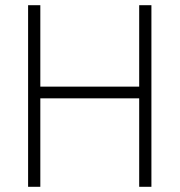

<svg xmlns="http://www.w3.org/2000/svg" viewBox="-20 -718 690 738"><path d="M515 0V-698H562V0ZM88 0V-698H135V0ZM123 -340V-385H527V-340Z"/></svg>

Font: Azeret Mono Thin
Style: Regular
Weight: 100
Designer: Martin Vácha
Foundry: Displaay
Version: Version 1.002